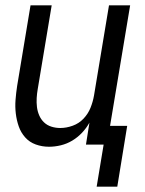

<svg xmlns="http://www.w3.org/2000/svg" viewBox="-20 -540 540 717"><path d="M341 157 367 0H301L314 -82Q303 -62 286.5 -44.5Q270 -27 250 -15Q230 -3 207.5 2.5Q185 8 163 8Q137 8 113.5 -0.5Q90 -9 74 -27Q58 -45 50 -68Q42 -91 39 -116Q36 -141 38 -167Q40 -193 44 -219L94 -520H173L121 -208Q118 -191 117 -174Q116 -157 118 -140.5Q120 -124 126.5 -109Q133 -94 144.5 -83Q156 -72 172 -67Q188 -62 205 -62Q228 -62 251.5 -70.5Q275 -79 292 -97Q309 -115 318 -137.5Q327 -160 331 -183L387 -520H466L391 -70H455L418 157Z"/></svg>

Font: Iosevka SS18
Style: Italic
Weight: 400
Italic angle: -9°
Monospace: yes
Designer: Belleve Invis
Foundry: Belleve Invis
Version: Version 25.1.1; ttfautohint (v1.8.4)